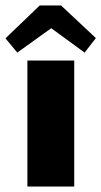

<svg xmlns="http://www.w3.org/2000/svg" viewBox="-56 -681 370 701"><path d="M167 -661H89L-36 -541L7 -489L131 -578L253 -489L294 -542ZM44 0H215V-460H44Z"/></svg>

Font: FilmFarsi Display
Style: Regular
Weight: 400
Designer: Borna Izadpanah
Foundry: Borna Izadpanah
Version: Version 1.000;PS 001.000;hotconv 1.0.88;makeotf.lib2.5.64775